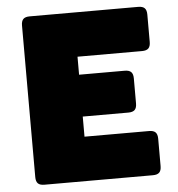

<svg xmlns="http://www.w3.org/2000/svg" viewBox="-52 -769 758 818"><g transform="rotate(-5 327.0 -360.0)"><path d="M569 0H105Q86 0 77.5 -8.5Q69 -17 69 -36V-684Q69 -703 77.5 -711.5Q86 -720 105 -720H569Q588 -720 596.5 -711.5Q605 -703 605 -684V-567Q605 -548 596.5 -539.5Q588 -531 569 -531H293V-454H488Q507 -454 515.5 -445.5Q524 -437 524 -418V-311Q524 -292 515.5 -283.5Q507 -275 488 -275H293V-189H569Q588 -189 596.5 -180.5Q605 -172 605 -153V-36Q605 -17 596.5 -8.5Q588 0 569 0Z"/></g></svg>

Font: Bungee
Style: Regular
Weight: 400
Designer: David Jonathan Ross
Foundry: David Jonathan Ross
Version: Version 1.001;PS 1.0;hotconv 1.0.72;makeotf.lib2.5.5900